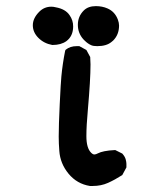

<svg xmlns="http://www.w3.org/2000/svg" viewBox="-20 -615 540 637"><path d="M176.8 -114.3Q174.8 -138.7 174.8 -162.1Q174.8 -199.2 178.2 -270Q181.6 -340.8 183.6 -361.3Q187.5 -403.3 196.3 -447.3L198.2 -450.2Q212.9 -461.9 234.4 -461.9Q237.3 -461.9 243.2 -461.9L266.6 -449.2L279.3 -425.8Q280.3 -411.1 280.3 -401.4Q280.3 -350.6 271.5 -251Q266.6 -198.2 266.6 -163.1Q266.6 -124 282.2 -108.4Q288.1 -102.5 293 -102.5Q297.9 -102.5 305.2 -106.4Q312.5 -110.4 326.7 -113.3Q340.8 -116.2 362.3 -117.2L385.7 -105.5Q394.5 -95.7 397 -86.4Q399.4 -77.1 399.4 -71.3Q399.4 -65.4 399.4 -59.6L385.7 -34.2Q361.3 -18.6 338.4 -8.3Q315.4 2 288.1 2Q281.2 2 278.3 2Q235.4 -4.9 207.5 -38.6Q179.7 -72.3 176.8 -114.3ZM257.8 -580.1Q272.5 -594.7 297.9 -594.7Q319.3 -594.7 336.9 -586.9Q361.3 -576.2 371.1 -549.8Q375 -539.1 375 -530.3Q375 -500 355.5 -480.5L349.6 -475.6Q333 -461.9 302.7 -461.9Q290 -461.9 283.2 -464.8Q271.5 -469.7 260.7 -480.5L256.8 -484.4Q238.3 -504.9 238.3 -532.7Q238.3 -560.5 257.8 -580.1ZM110.4 -576.2Q127 -592.8 150.4 -592.8Q157.2 -592.8 165 -590.8Q197.3 -585 210.9 -564.5Q222.7 -547.9 222.7 -527.3Q222.7 -495.1 200.2 -478.5Q182.6 -465.8 154.3 -465.8H153.3Q126 -470.7 107.4 -489.3Q88.9 -507.8 88.9 -531.2Q88.9 -554.7 110.4 -576.2Z"/></svg>

Font: JasonHandwriting2
Style: SemiBold
Weight: 600
Version: Version 1.04.7